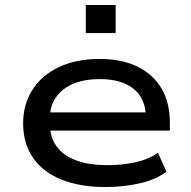

<svg xmlns="http://www.w3.org/2000/svg" viewBox="-20 -743 769 772"><path d="M404 9Q302 9 227 -21Q152 -51 112.5 -109Q73 -167 73 -247Q73 -322 109.5 -380.5Q146 -439 215.5 -472.5Q285 -506 381 -506Q470 -506 533 -475Q596 -444 629.5 -387Q663 -330 663 -249V-218H155V-291H591L567 -269Q566 -347 517 -386Q468 -425 381 -425Q321 -425 276.5 -407Q232 -389 206 -353Q180 -317 180 -263V-251Q180 -194 206 -156.5Q232 -119 284 -99Q336 -79 413 -79Q472 -79 524.5 -90.5Q577 -102 615 -129L649 -53Q608 -21 542.5 -6Q477 9 404 9ZM325 -610V-723H445V-610Z"/></svg>

Font: Nunito Sans 7pt Expanded Medium
Style: Regular
Weight: 500
Width: 7
Designer: Vernon Adams
Foundry: Vernon Adams
Version: Version 3.101;gftools[0.9.27]